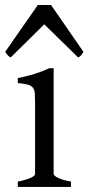

<svg xmlns="http://www.w3.org/2000/svg" viewBox="-36 -738 349 758"><path d="M34.2 0V-21Q67.4 -27.8 85 -35.9Q102.5 -43.9 102.5 -50.8V-327.1Q102.5 -352.1 101.6 -367.4Q100.6 -382.8 94.2 -391.4Q87.9 -399.9 74 -403.8Q60.1 -407.7 34.2 -410.2V-429.7Q49.3 -432.6 66.2 -436.8Q83 -440.9 99.6 -446Q116.2 -451.2 131.3 -457Q146.5 -462.9 159.2 -468.8H175.8V-50.8Q175.8 -44.9 192.1 -36.4Q208.5 -27.8 244.1 -21V0ZM293.5 -533.2Q287.6 -523.9 284.2 -519.5Q280.8 -515.1 272.5 -511.2L138.7 -642.1L6.3 -511.2Q2.4 -513.2 -0.2 -515.1Q-2.9 -517.1 -5.1 -519.5Q-7.3 -522 -9.8 -525.4Q-12.2 -528.8 -15.6 -533.2L113.3 -718.3H165.5L293.5 -533.2Z"/></svg>

Font: Gentium
Style: Regular
Weight: 400
Designer: J. Victor Gaultney
Version: Version 1.03; 2011; OFL 1.1 release